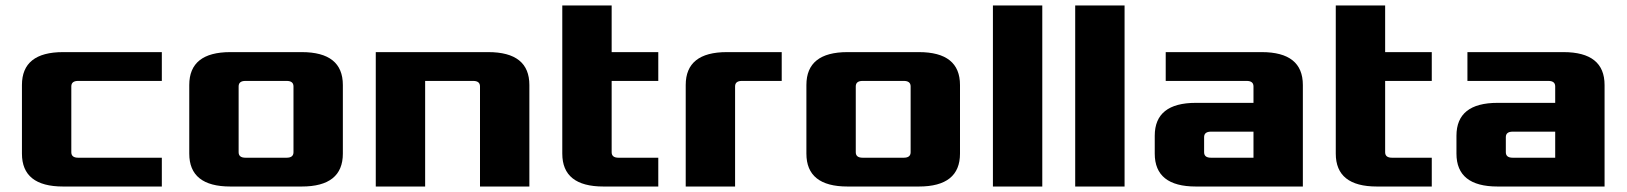

<svg xmlns="http://www.w3.org/2000/svg" viewBox="-20 -680 5930 700"><path d="M60 -120V-370Q60 -490 210 -490H570V-385H265Q240 -385 240 -365V-125Q240 -105 265 -105H570V0H210Q60 0 60 -120Z M670 -120V-370Q670 -490 820 -490H1080Q1230 -490 1230 -370V-120Q1230 0 1080 0H820Q670 0 670 -120ZM850 -125Q850 -105 875 -105H1025Q1050 -105 1050 -125V-365Q1050 -385 1025 -385H875Q850 -385 850 -365Z M1350 0V-490H1760Q1910 -490 1910 -370V0H1730V-365Q1730 -385 1705 -385H1530V0Z M2030 -120V-660H2210V-490H2380V-385H2210V-125Q2210 -105 2235 -105H2380V0H2180Q2030 0 2030 -120Z M2480 0V-370Q2480 -490 2630 -490H2830V-385H2685Q2660 -385 2660 -365V0Z M2920 -120V-370Q2920 -490 3070 -490H3330Q3480 -490 3480 -370V-120Q3480 0 3330 0H3070Q2920 0 2920 -120ZM3100 -125Q3100 -105 3125 -105H3275Q3300 -105 3300 -125V-365Q3300 -385 3275 -385H3125Q3100 -385 3100 -365Z M3600 0V-660H3780V0Z M3900 0V-660H4080V0Z M4190 -120V-185Q4190 -305 4340 -305H4550V-365Q4550 -385 4525 -385H4230V-490H4580Q4730 -490 4730 -370V0H4340Q4190 0 4190 -120ZM4370 -125Q4370 -105 4395 -105H4550V-200H4395Q4370 -200 4370 -180Z M4850 -120V-660H5030V-490H5200V-385H5030V-125Q5030 -105 5055 -105H5200V0H5000Q4850 0 4850 -120Z M5290 -120V-185Q5290 -305 5440 -305H5650V-365Q5650 -385 5625 -385H5330V-490H5680Q5830 -490 5830 -370V0H5440Q5290 0 5290 -120ZM5470 -125Q5470 -105 5495 -105H5650V-200H5495Q5470 -200 5470 -180Z"/></svg>

Font: Xolonium
Style: Bold
Weight: 700
Designer: Severin Meyer
Version: Version 4.2